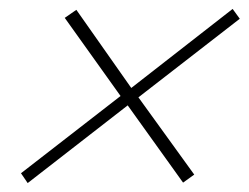

<svg xmlns="http://www.w3.org/2000/svg" viewBox="-20 -570 557 430"><path d="M250 -355 125 -530 151 -548 274 -373 501 -550 517 -528 290 -352 415 -179 390 -161 266 -334 42 -160 27 -182Z"/></svg>

Font: Playfair Display
Style: Italic
Weight: 400
Italic angle: -14°
Designer: Claus Eggers Sørensen
Foundry: Claus Eggers Sørensen
Version: Version 1.200; ttfautohint (v1.6)